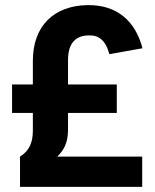

<svg xmlns="http://www.w3.org/2000/svg" viewBox="-20 -728 603 748"><path d="M58 -118V0H534V-118H203C227 -141 245 -170 245 -221V-288H435V-399H245V-494C245 -561 276 -589 324 -590C362 -592 391 -574 406 -517L535 -540C508 -645 436 -711 318 -708C190 -705 108 -627 108 -491V-399H27V-288H108V-219C108 -173 94 -140 58 -118Z"/></svg>

Font: Vanilla Cream ExtraBold
Style: Regular
Weight: 800
Designer: Jeremy Tribby, Jinavaṁso
Foundry: Tribby Type
Version: Version 1.422;Glyphs 3.1.2 (3151)